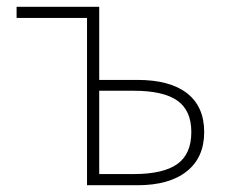

<svg xmlns="http://www.w3.org/2000/svg" viewBox="-20 -547 672 567"><path d="M237 -494H29V-527H273V-311H386Q482 -311 532.5 -271.5Q583 -232 583 -157Q583 -82 531.5 -41Q480 0 386 0H237ZM545 -157Q545 -221 503.5 -250Q462 -279 375 -279H273V-33H375Q462 -33 503.5 -62.5Q545 -92 545 -157Z"/></svg>

Font: Merged Yaku Han JP Thin
Style: Regular
Weight: 250
Designer: Ryoko NISHIZUKA 西塚涼子 (kana, bopomofo & ideographs); Paul D. Hunt (Latin, Greek & Cyrillic); Sandoll Communications 산돌커뮤니
Foundry: Adobe
Version: Version 2.004